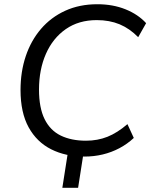

<svg xmlns="http://www.w3.org/2000/svg" viewBox="-20 -734 713 911"><path d="M275.8 157 306 -35.6H380.7L350.6 157ZM380.9 8.9Q291.6 8.9 223.1 -25.5Q154.5 -59.9 115.9 -129.9Q77.4 -199.8 77.4 -307.3Q77.4 -393.9 102.3 -467.9Q127.3 -541.9 174.5 -596.9Q221.7 -651.9 289.2 -682.9Q356.8 -713.9 442 -713.9Q515.5 -713.9 575.4 -689.9Q635.3 -665.8 673.3 -624.1L635.7 -557.6Q595.1 -598.9 547.3 -618.8Q499.4 -638.6 439 -638.6Q353.5 -638.6 292.1 -595.8Q230.7 -553 197.9 -478.5Q165.1 -404 165.1 -308.7Q165.1 -222.5 191.6 -168.8Q218.1 -115.2 268.1 -90.8Q318.2 -66.4 388 -66.4Q442.9 -66.4 489.8 -85Q536.6 -103.7 584.7 -145L614.8 -79.5Q584.2 -50.8 546.8 -31Q509.3 -11.1 467.4 -1.1Q425.5 8.9 380.9 8.9Z"/></svg>

Font: Nunito Sans 12pt ExtraLight
Style: Italic
Weight: 200
Italic angle: -9°
Designer: Vernon Adams
Foundry: Vernon Adams
Version: Version 3.101;gftools[0.9.27]